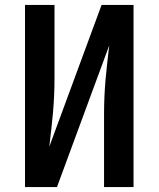

<svg xmlns="http://www.w3.org/2000/svg" viewBox="-20 -755 640 775"><path d="M81 0V-735H200V-441Q200 -406 198.5 -371Q197 -336 194 -301.5Q191 -267 187 -232.5Q183 -198 179 -163L390 -735H519V0H400V-294Q400 -329 401.5 -364Q403 -399 406 -433.5Q409 -468 413 -502.5Q417 -537 421 -572L210 0Z"/></svg>

Font: Iosevka SS04 Extended
Style: Bold
Weight: 700
Width: 7
Monospace: yes
Designer: Belleve Invis
Foundry: Belleve Invis
Version: Version 19.0.0; ttfautohint (v1.8.4)